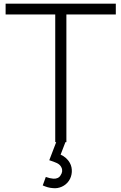

<svg xmlns="http://www.w3.org/2000/svg" viewBox="-20 -770 658 1040"><path d="M339.6 0V-691.7H607.3V-750H10.4V-691.7H279.2V0H284.4L246.9 97.9C280.2 109.4 302.1 114.6 312.5 136.5C319.8 151 317.7 165.6 308.3 179.2C301 192.7 286.5 199 268.8 197.9C256.2 196.9 242.7 193.8 228.1 188.5L211.5 234.4C228.1 241.7 245.8 247.9 266.7 249C299 253.1 334.4 237.5 353.1 209.4C371.9 182.3 375 141.7 358.3 112.5C346.9 91.7 328.1 76 308.3 67.7L334.4 0Z"/></svg>

Font: Manrope3 Light
Style: Regular
Weight: 300
Designer: Mikhail Sharanda
Foundry: Mikhail Sharanda
Version: Version 3.000;PS 003.000;hotconv 1.0.88;makeotf.lib2.5.64775